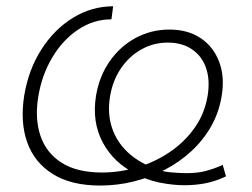

<svg xmlns="http://www.w3.org/2000/svg" viewBox="-20 -572 793 604"><path d="M295.4 11.7Q203.6 11.7 145.8 -24.7Q87.9 -61 65.4 -124.8Q43 -188.5 56.2 -271.5Q69.8 -353.5 110.4 -416.7Q150.9 -480 209.7 -516.1Q268.6 -552.2 335.9 -552.2L330.6 -511.2Q274.4 -511.2 226.1 -479Q177.7 -446.8 144.8 -391.8Q111.8 -336.9 100.6 -269Q88.9 -199.2 107.2 -145Q125.5 -90.8 173.8 -60.1Q222.2 -29.3 300.8 -29.3Q356.9 -29.3 412.1 -45.7Q467.3 -62 513.9 -93.5Q560.5 -125 592.3 -169.9Q624 -214.8 633.3 -271.5Q641.1 -320.8 628.2 -358.2Q615.2 -395.5 584.2 -416.7Q553.2 -438 507.8 -438Q462.9 -438 424.6 -416.5Q386.2 -395 360.4 -356.9Q334.5 -318.8 326.2 -268.6Q317.4 -215.3 332 -170.9Q346.7 -126.5 380.6 -94.2Q414.6 -62 462.9 -43.9Q486.3 -32.7 515.9 -30Q545.4 -27.3 565.4 -27.3Q600.6 -27.3 625.7 -33.7Q650.9 -40 680.7 -53.2L690.9 -17.1Q656.2 -1 624.8 4.9Q593.3 10.7 560.5 10.7Q522.9 10.7 481.2 2.2Q439.5 -6.3 407.2 -25.4Q337.9 -59.1 303.2 -124Q268.6 -189 282.2 -271.5Q292.5 -332.5 325.2 -379.4Q357.9 -426.3 406.7 -452.6Q455.6 -479 512.7 -479Q570.8 -479 611.1 -452.1Q651.4 -425.3 669.4 -377.7Q687.5 -330.1 677.2 -269.5Q668.9 -218.3 644.3 -174.8Q619.6 -131.3 582.5 -96.9Q545.4 -62.5 499.3 -38.3Q453.1 -14.2 401.1 -1.2Q349.1 11.7 295.4 11.7Z"/></svg>

Font: Inter 16pt ExtraLight
Style: Italic
Weight: 250
Italic angle: -9.3988°
Version: Version 4.001;git-66647c0bb